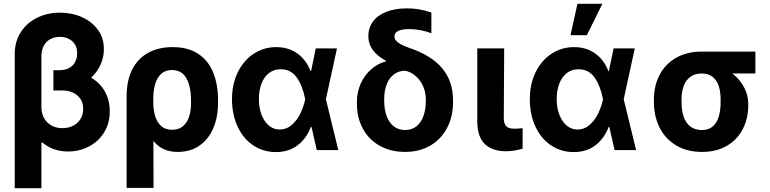

<svg xmlns="http://www.w3.org/2000/svg" viewBox="-20 -783 4019 1002"><path d="M552.7 -202Q553.2 -141.9 524.6 -94.1Q495.9 -46.3 445.8 -19.4Q395.7 7.6 335.3 7.6Q297.3 7.6 263.9 -3.6Q230.5 -14.9 200.9 -39.2L196.1 -37.4V-221Q196.7 -191.2 209.7 -167.1Q222.7 -142.9 247.6 -128.6Q272.5 -114.2 305.8 -114.2Q338.2 -114.2 362.9 -127.5Q387.6 -140.8 401.1 -163.6Q414.5 -186.3 414 -214.6Q414.5 -244.2 400.3 -265.9Q386 -287.6 361.4 -299.3Q336.7 -310.9 305.7 -310.9H258.7V-409.2H325.9Q397.4 -409.2 448.7 -381.5Q500 -353.9 526.6 -306.5Q553.2 -259.2 552.7 -202ZM522 -527Q522.5 -477.2 497.1 -430.4Q471.6 -383.5 423.6 -354Q375.6 -324.5 311.4 -324.5H258.7V-416.8H290.6Q323.2 -416.8 344 -429.9Q364.9 -443 373.9 -463.2Q383 -483.4 382.4 -505Q383 -530.1 371.9 -549.5Q360.7 -568.9 340.2 -579.7Q319.7 -590.6 292.7 -590.6Q265.1 -590.6 243.3 -579.2Q221.5 -567.8 209.1 -545.3Q196.7 -522.8 196.1 -491.8V199.2H56.9V-500.6Q56.9 -565.7 88.1 -614.7Q119.3 -663.7 173.2 -690.2Q227 -716.8 292.7 -716.8Q355.6 -716.8 407.8 -693.5Q460 -670.1 491.3 -626.9Q522.5 -583.7 522 -527Z M880.4 -537.1Q963.6 -537.1 1016.6 -500.6Q1069.7 -464.2 1093.8 -401.8Q1118 -339.4 1118 -259.1V-249.3Q1118 -171.5 1092.7 -113.2Q1067.5 -54.8 1020 -22.5Q972.6 9.8 907.7 9.8Q848.8 9.8 810.5 -18.9Q772.3 -47.6 750.7 -98.3Q729 -149 715.2 -224.2L779.9 -250.4Q779.9 -212.7 788.6 -180.6Q797.3 -148.4 819.2 -127.1Q841.2 -105.8 878.5 -105.8Q914.7 -105.8 937 -126.2Q959.2 -146.6 968.3 -178.5Q977.5 -210.3 976.9 -249.3V-259.1Q976.9 -330.1 953.2 -373.8Q929.6 -417.5 876.5 -417.5Q842.8 -417.5 821.1 -397.6Q799.4 -377.6 789.7 -343.9Q779.9 -310.2 779.9 -267.4L781.2 197.3H640.8V-280.2Q640.8 -362.7 670 -420.3Q699.3 -478 753.3 -507.5Q807.4 -537.1 880.4 -537.1Z M1190.8 -265.6Q1190.8 -344.7 1221.2 -406.5Q1251.7 -468.3 1304.3 -502.7Q1356.9 -537.1 1421.3 -537.1Q1485.7 -537.1 1531.8 -504Q1577.9 -470.9 1600.9 -411.9H1644.2L1680.4 -266.6L1745.4 0H1633.1L1572.5 -266.6Q1560 -332.4 1529.7 -377Q1499.4 -421.6 1444.4 -421.6Q1410 -421.6 1384.4 -402.2Q1358.8 -382.8 1345 -347.4Q1331.1 -311.9 1331.1 -265.9Q1331.1 -220.3 1344.9 -184.3Q1358.7 -148.3 1383.3 -127.6Q1407.9 -107 1439.7 -107Q1474.9 -107 1502.5 -130.9Q1530.1 -154.8 1547.3 -190.3Q1564.4 -225.8 1572.5 -263.7L1627.9 -530.3H1738.6L1680.4 -263.7L1644.2 -121.2H1602.6Q1579.8 -61 1533.6 -25.1Q1487.4 10.7 1419.2 10.7Q1353.2 10.3 1301 -24.8Q1248.8 -60 1219.8 -122.8Q1190.8 -185.5 1190.8 -265.6Z M2103.8 -739.3Q2137.2 -739.3 2167 -734.2Q2196.9 -729.2 2231.2 -717.6V-609Q2208.6 -618.7 2177.4 -624.8Q2146.3 -631 2114.6 -631Q2076.8 -631 2057.6 -621.3Q2038.5 -611.6 2038.5 -592.3Q2038.5 -582.5 2045.6 -572.8Q2052.8 -563.1 2069.3 -553.2Q2085.9 -543.3 2114.4 -533.6Q2231.7 -494.2 2288 -426.4Q2344.3 -358.6 2344.3 -259.3V-249.9Q2344.3 -174.8 2313.4 -115.7Q2282.5 -56.6 2225.9 -23.4Q2169.2 9.8 2094.5 9.8Q2018.8 9.8 1961.5 -22.4Q1904.3 -54.6 1873.4 -111.9Q1842.6 -169.2 1842.6 -242.2V-251Q1842.6 -302.3 1862.5 -346.6Q1882.4 -390.8 1917.4 -421.5Q1952.5 -452.2 1995.1 -463L1994 -465.9Q1949.1 -490 1925.7 -521.8Q1902.3 -553.6 1902.3 -594.1Q1902.3 -637.9 1926.7 -670.9Q1951.2 -703.8 1996.9 -721.6Q2042.6 -739.3 2103.8 -739.3ZM2094.5 -104.4Q2129.4 -104.4 2153.7 -124Q2178 -143.6 2190.1 -178.1Q2202.3 -212.7 2202.3 -257.7V-265.8Q2202.3 -299.9 2188.7 -331.7Q2175.2 -363.4 2150.2 -385.5Q2125.2 -407.6 2094.5 -413.8Q2060.5 -413.8 2035.5 -394.8Q2010.4 -375.8 1997.7 -342.1Q1985 -308.4 1985 -265.8V-257.7Q1985 -213.3 1997.4 -178.4Q2009.9 -143.6 2034.6 -124Q2059.4 -104.4 2094.5 -104.4Z M2611.2 -530.3 2609.1 -164.9Q2609.7 -144.6 2616 -132.8Q2622.3 -121 2634.6 -116.1Q2646.9 -111.3 2665.7 -111.3Q2680.7 -111.3 2699.4 -113.4Q2704.7 -114.2 2707.4 -114.2V-7.4Q2687.3 -1.2 2665.7 2.5Q2644 6.3 2620.5 6.3Q2549.5 6.3 2510.4 -31.1Q2471.4 -68.4 2470.8 -147.9V-530.3Z M2745 -265.6Q2745 -344.7 2775.4 -406.5Q2805.9 -468.3 2858.5 -502.7Q2911.1 -537.1 2975.5 -537.1Q3039.9 -537.1 3086 -504Q3132.1 -470.9 3155.1 -411.9H3198.4L3234.6 -266.6L3299.6 0H3187.3L3126.7 -266.6Q3114.2 -332.4 3083.9 -377Q3053.6 -421.6 2998.6 -421.6Q2964.2 -421.6 2938.6 -402.2Q2913 -382.8 2899.2 -347.4Q2885.3 -311.9 2885.3 -265.9Q2885.3 -220.3 2899.1 -184.3Q2912.9 -148.3 2937.5 -127.6Q2962.1 -107 2993.9 -107Q3029.1 -107 3056.7 -130.9Q3084.3 -154.8 3101.5 -190.3Q3118.6 -225.8 3126.7 -263.7L3182.1 -530.3H3292.8L3234.6 -263.7L3198.4 -121.2H3156.8Q3134 -61 3087.8 -25.1Q3041.6 10.7 2973.4 10.7Q2907.4 10.3 2855.2 -24.8Q2803 -60 2774 -122.8Q2745 -185.5 2745 -265.6ZM2993.4 -763.1H3123.5L3042.6 -599.2H2957.3Z M3641.8 -513.7Q3648.2 -511.6 3654.6 -505.7Q3661 -499.7 3668.2 -491.2Q3676.2 -478.6 3684.7 -468.8Q3693.3 -459 3706.4 -449.8Q3719.5 -440.5 3736.4 -435.1Q3775.1 -422.4 3809.2 -393.7Q3843.3 -365 3864.1 -325.6Q3884.9 -286.2 3884.9 -242.2V-232.4Q3884.9 -164 3856.2 -108.9Q3827.6 -53.7 3773.3 -22Q3719.1 9.8 3643.8 9.8Q3565.7 9.8 3508.9 -24.1Q3452 -58 3422.3 -117.1Q3392.6 -176.2 3392.6 -251V-262.7Q3392.6 -335.1 3422.1 -391.9Q3451.5 -448.8 3508.2 -481.2Q3564.8 -513.7 3641.8 -513.7ZM3643.8 -104.4Q3678.8 -104.4 3700.3 -123.8Q3721.9 -143.2 3731.3 -175.8Q3740.8 -208.5 3740.8 -251V-262.7Q3740.8 -302.7 3731.3 -332.9Q3721.9 -363.1 3699.8 -381.3Q3677.8 -399.5 3641.8 -399.5Q3605.6 -399.5 3581.9 -381.3Q3558.2 -363.1 3547.4 -332.6Q3536.7 -302.1 3536.7 -262.7V-251Q3536.7 -208.5 3547.2 -175.8Q3557.7 -143.2 3581.6 -123.8Q3605.5 -104.4 3643.8 -104.4ZM3922.2 -399.5H3641.8V-513.7H3922.2Z"/></svg>

Font: Pretendard Std Variable
Style: Regular
Weight: 400
Designer: Base glyphs from Inter by Rasmus Andersson; Hangeul glyphs from Noto Sans CJK(Source Han Sans) by Jang Soo-young and Kan
Foundry: Kil Hyung-jin
Version: Version 1.309;Glyphs 3.2 (3225)